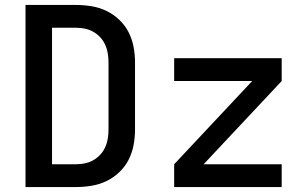

<svg xmlns="http://www.w3.org/2000/svg" viewBox="-20 -755 1240 775"><path d="M83 0V-735H286Q317 -735 348.5 -730Q380 -725 408.5 -711.5Q437 -698 460.5 -676Q484 -654 498.5 -626Q513 -598 519 -566.5Q525 -535 525 -504V-231Q525 -200 519 -168.5Q513 -137 498.5 -109Q484 -81 460.5 -59Q437 -37 408.5 -23.5Q380 -10 348.5 -5Q317 0 286 0ZM190 -92H286Q304 -92 322 -95.5Q340 -99 356 -108Q372 -117 384.5 -130.5Q397 -144 404.5 -160.5Q412 -177 415 -195Q418 -213 418 -231V-504Q418 -522 415 -540Q412 -558 404.5 -574.5Q397 -591 384.5 -604.5Q372 -618 356 -627Q340 -636 322 -639.5Q304 -643 286 -643H190ZM683 0V-92L998 -428H683V-520H1117V-428L802 -92H1117V0Z"/></svg>

Font: Iosevka Aile Semibold
Style: Regular
Weight: 600
Designer: Belleve Invis
Foundry: Belleve Invis
Version: Version 31.1.0; ttfautohint (v1.8.4)